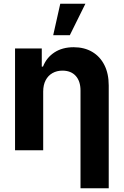

<svg xmlns="http://www.w3.org/2000/svg" viewBox="-20 -806 664 1030"><path d="M211.7 -315.2V0H60.7V-545.9H204.1V-448.8H210.7Q229.5 -497 272.1 -524.9Q314.6 -552.7 375.2 -552.7Q432.1 -552.7 474.4 -527.9Q516.6 -503.1 539.9 -457.2Q563.3 -411.2 563.3 -347.3V204.1H411.9V-320.3Q411.9 -370.2 386.5 -398.6Q361 -427 315 -427.1Q284.9 -427.1 261.4 -413.8Q238 -400.5 225 -375.6Q211.9 -350.8 211.7 -315.2ZM265.4 -617 303.3 -785.9H438.1L354.5 -617Z"/></svg>

Font: GitLab Sans
Style: Regular
Weight: 400
Designer: Rasmus Andersson
Foundry: Modifications by GitLab B.V., manufactured by rsms
Version: Version 4.000;git-c8fb6b7